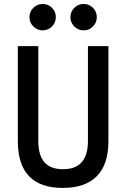

<svg xmlns="http://www.w3.org/2000/svg" viewBox="-20 -922 626 952"><path d="M291 9.8Q68.4 9.8 68.4 -222.7V-693.4H169.9V-222.7Q169.9 -153.3 199.7 -118.2Q229.5 -83 293 -83Q416 -83 416 -222.7V-693.4H517.6V-222.7Q517.6 -106.4 460 -48.3Q402.3 9.8 291 9.8ZM394.5 -771.5Q367.7 -771.5 348.4 -790.8Q329.1 -810.1 329.1 -836.9Q329.1 -864.3 348.4 -883.3Q367.7 -902.3 394.5 -902.3Q421.9 -902.3 440.9 -883.3Q460 -864.3 460 -836.9Q460 -810.1 440.9 -790.8Q421.9 -771.5 394.5 -771.5ZM191.4 -771.5Q164.6 -771.5 145.3 -790.8Q126 -810.1 126 -836.9Q126 -864.3 145.3 -883.3Q164.6 -902.3 191.4 -902.3Q218.8 -902.3 237.8 -883.3Q256.8 -864.3 256.8 -836.9Q256.8 -810.1 237.8 -790.8Q218.8 -771.5 191.4 -771.5Z"/></svg>

Font: Cascadia Code
Style: Regular
Weight: 400
Designer: Aaron Bell
Foundry: Saja Typeworks
Version: Version 2404.023